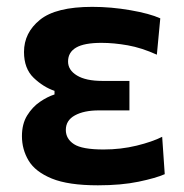

<svg xmlns="http://www.w3.org/2000/svg" viewBox="-20 -530 538 560"><path d="M265.5 10.5Q179.5 10.5 131.2 -9.2Q83 -29 63.5 -61.5Q44 -94 44 -133Q44 -168.5 59.2 -193.2Q74.5 -218 96.5 -233Q118.5 -248 139 -254.5V-265Q106.5 -276 78.2 -303Q50 -330 50 -378.5Q50 -434.5 96.5 -472.2Q143 -510 249 -510Q304.5 -510 360.5 -500.2Q416.5 -490.5 447.5 -476.5L437.5 -370.5Q393.5 -390.5 352.8 -397.8Q312 -405 276 -405Q225.5 -405 202 -391.2Q178.5 -377.5 178.5 -350.5Q178.5 -325.5 204.5 -309.8Q230.5 -294 278.5 -294H357.5V-208H268Q225 -208 198.5 -193.5Q172 -179 172 -151Q172 -125 195.8 -109.5Q219.5 -94 282 -94Q332.5 -94 378.5 -105.2Q424.5 -116.5 453 -131L460.5 -22Q434.5 -10.5 384 0Q333.5 10.5 265.5 10.5Z"/></svg>

Font: Heraclito SemiBold
Style: Regular
Weight: 600
Designer: Kostas Bartsokas (font) & Cristiano Sobral (main changes)
Foundry: Kostas Bartsokas (font) & Cristiano Sobral (main changes)
Version: Version 1.00;July 8, 2020;FontCreator 13.0.0.2655 64-bit